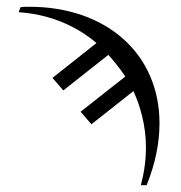

<svg xmlns="http://www.w3.org/2000/svg" viewBox="-20 -563 535 567"><path d="M265 -436 135 -333 167 -296 300 -401C319 -380 336 -358 350 -337L218 -233L250 -196L374 -294C393 -253 411 -194 411 -128C411 -91 406 -54 396 -16H413C438 -78 451 -139 451 -199C451 -405 293 -543 67 -543C59 -543 49 -543 41 -542L35 -527C152 -519 227 -468 265 -436Z"/></svg>

Font: Libertinus Serif
Style: Regular
Weight: 400
Designer: Philipp H. Poll, Khaled Hosny
Foundry: Caleb Maclennan
Version: Version 7.050;RELEASE